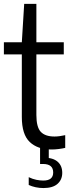

<svg xmlns="http://www.w3.org/2000/svg" viewBox="-20 -760 361 988"><path d="M245.3 9.3Q173.7 9.3 133 -29.4Q92.3 -68 92.3 -158.1V-542.6L104.5 -740H167.2V-168.2Q167.2 -105.7 189.9 -81.6Q212.6 -57.5 260.5 -57.5Q273.2 -57.5 287 -59.4Q300.9 -61.3 315.6 -64.5V1Q300.5 4.5 281.7 6.9Q262.9 9.3 245.3 9.3ZM0 -480.2V-542.6H308.2V-480.2ZM203.2 207.7Q183.5 207.7 163.5 203.5Q143.6 199.2 127.8 191.8V151.7Q148 161.5 167.2 165.3Q186.3 169.1 202.5 169.1Q228.6 169.1 241.2 158.6Q253.7 148.1 253.7 127.5Q253.7 83.8 201.3 83.8H186.2V-10H231V68.4L208.5 51.6Q253.1 51.6 276.7 72.3Q300.3 93 300.3 129.5Q300.3 164.5 276 186.1Q251.8 207.7 203.2 207.7Z"/></svg>

Font: Encode Sans Condensed Thin
Style: Regular
Weight: 100
Width: 3
Designer: Multiple Designers
Foundry: Impallari Type
Version: Version 3.002